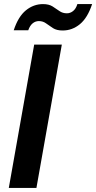

<svg xmlns="http://www.w3.org/2000/svg" viewBox="-20 -918 470 938"><path d="M23 0 147 -700H282L158 0ZM47 -770Q69 -837 106.5 -867.5Q144 -898 190 -898Q219 -898 237 -886.5Q255 -875 270.5 -864Q286 -853 307 -853Q323 -853 337 -864Q351 -875 358 -898H430Q408 -831 370.5 -800Q333 -769 286 -769Q257 -769 239 -780.5Q221 -792 205.5 -803.5Q190 -815 170 -815Q153 -815 139.5 -804Q126 -793 118 -770Z"/></svg>

Font: DM Sans 24pt
Style: Bold Italic
Weight: 700
Italic angle: -10°
Designer: Colophon Foundry, Jonny Pinhorn
Foundry: Colophon Foundry
Version: Version 4.004;gftools[0.9.30]